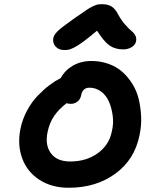

<svg xmlns="http://www.w3.org/2000/svg" viewBox="-20 -906 705 906"><path d="M283.2 -669.9Q258.3 -669.9 243.4 -685.3Q228.5 -700.7 231 -723.1Q232.4 -739.3 250.7 -757.6Q269 -775.9 334 -821.8Q343.8 -828.1 360.4 -839.6Q377 -851.1 382.8 -855.2Q388.7 -859.4 400.1 -866.5Q411.6 -873.5 416.7 -875.7Q421.9 -877.9 430.2 -881.3Q438.5 -884.8 445.6 -885.5Q452.6 -886.2 460.9 -886.2Q489.7 -886.2 507.1 -875Q524.4 -863.8 538.1 -836.9Q552.2 -810.5 570.6 -789.8Q588.9 -769 600.3 -760Q611.8 -751 618.4 -739Q625 -727.1 622.1 -711.9Q619.1 -694.3 601.6 -683.6Q584 -672.9 561 -672.9Q523.4 -672.9 496.8 -691.4Q470.2 -710 438 -761.2Q398.9 -728.5 372.8 -709.2Q346.7 -689.9 329.6 -681.6Q312.5 -673.3 304.2 -671.6Q295.9 -669.9 283.2 -669.9ZM304.2 -20Q224.1 -20 166.3 -57.4Q108.4 -94.7 85 -158.2Q61.5 -221.7 76.2 -296.9Q85.4 -342.8 107.4 -383.8Q129.4 -424.8 158 -454.3Q186.5 -483.9 213.4 -504.2Q240.2 -524.4 267.1 -538.1Q285.2 -573.2 323.2 -595.7Q361.3 -618.2 411.1 -618.2Q455.1 -618.2 492.7 -604.5Q530.3 -590.8 557.4 -566.7Q584.5 -542.5 605 -509.5Q625.5 -476.6 634.8 -437.5Q644 -398.4 646 -355Q647.9 -311.5 638.2 -267.1Q615.2 -152.8 524.2 -86.4Q433.1 -20 304.2 -20ZM204.1 -280.8Q191.9 -220.7 220.5 -182.4Q249 -144 311 -144Q387.2 -144 441.2 -182.9Q495.1 -221.7 507.8 -286.1Q516.6 -321.8 512 -358.4Q507.3 -395 494.9 -424.8Q482.4 -454.6 457.8 -473.4Q433.1 -492.2 401.9 -492.2Q369.6 -492.2 362.8 -456.1Q359.4 -437.5 345.7 -426.8Q332 -416 314.9 -416Q304.2 -416 293.9 -418.9Q257.3 -390.6 235.1 -358.2Q212.9 -325.7 204.1 -280.8Z"/></svg>

Font: Shantell Sans Irregular Bouncy
Style: Italic
Weight: 600
Italic angle: -11.31°
Designer: Stephen Nixon, Anya Danilova, Shantell Martin
Foundry: Arrow Type
Version: Version 1.006;[9816181b4]